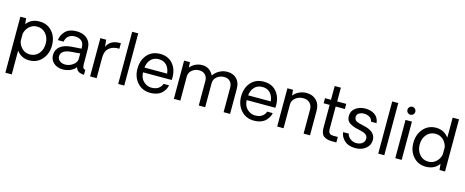

<svg xmlns="http://www.w3.org/2000/svg" viewBox="-46 -1581 6451 2666"><g transform="rotate(15 3179.0 -248.0)"><path d="M329 -555Q441 -555 510.5 -476.5Q580 -398 580 -278Q580 -158 509 -77Q438 4 326 4Q210 4 144 -88V255H52V-550H135L144 -467Q206 -555 329 -555ZM313 -78Q392 -78 440.5 -135.5Q489 -193 489 -278Q489 -364 440.5 -421Q392 -478 313 -478Q250 -478 204 -436.5Q158 -395 144 -330V-225Q158 -160 204 -119Q250 -78 313 -78Z M809 5Q729 5 678 -39.5Q627 -84 627 -155Q627 -230 683 -277Q739 -324 853 -332L987 -341V-359Q987 -420 952 -451Q917 -482 855 -482Q800 -482 764 -451.5Q728 -421 722 -371H639Q647 -449 702.5 -503Q758 -557 859 -557Q958 -557 1015 -504.5Q1072 -452 1072 -357Q1072 -317 1072.5 -268Q1073 -219 1073 -185Q1073 -151 1073 -147Q1073 -105 1082.5 -88Q1092 -71 1114 -72V0Q1103 0 1083 -2Q1009 -14 994 -78Q972 -43 920.5 -19Q869 5 809 5ZM822 -69Q883 -69 932.5 -105Q982 -141 987 -188V-272L861 -262Q713 -250 713 -157Q713 -117 746 -93Q779 -69 822 -69Z M1496 -555 1495 -476Q1406 -481 1351 -435.5Q1296 -390 1296 -298V0H1202V-550H1286L1296 -450Q1345 -562 1496 -555Z M1606 0V-750H1693V0Z M2311 -278Q2311 -269 2309 -245H1897Q1900 -163 1949 -116.5Q1998 -70 2061 -69Q2121 -68 2160.5 -94Q2200 -120 2214 -164H2293Q2289 -136 2274.5 -108.5Q2260 -81 2234 -54Q2208 -27 2164 -11Q2120 5 2065 5Q1950 4 1879.5 -75.5Q1809 -155 1809 -274Q1809 -396 1877.5 -475Q1946 -554 2064 -554Q2177 -554 2244 -478Q2311 -402 2311 -278ZM2064 -478Q1993 -478 1950.5 -433.5Q1908 -389 1899 -314H2225Q2217 -389 2175.5 -433.5Q2134 -478 2064 -478Z M3027 -555Q3113 -555 3163.5 -503Q3214 -451 3214 -362V0H3121V-352Q3121 -408 3090 -441Q3059 -474 3003 -474Q2944 -474 2900 -438Q2856 -402 2856 -346V0H2764V-352Q2764 -408 2732 -441Q2700 -474 2645 -474Q2586 -474 2542.5 -438Q2499 -402 2499 -346V0H2406V-550H2490L2494 -471Q2521 -509 2568.5 -532Q2616 -555 2668 -555Q2775 -555 2831 -449Q2860 -496 2914 -525.5Q2968 -555 3027 -555Z M3801 -278Q3801 -269 3799 -245H3387Q3390 -163 3439 -116.5Q3488 -70 3551 -69Q3611 -68 3650.5 -94Q3690 -120 3704 -164H3783Q3779 -136 3764.5 -108.5Q3750 -81 3724 -54Q3698 -27 3654 -11Q3610 5 3555 5Q3440 4 3369.5 -75.5Q3299 -155 3299 -274Q3299 -396 3367.5 -475Q3436 -554 3554 -554Q3667 -554 3734 -478Q3801 -402 3801 -278ZM3554 -478Q3483 -478 3440.5 -433.5Q3398 -389 3389 -314H3715Q3707 -389 3665.5 -433.5Q3624 -478 3554 -478Z M4165 -556Q4255 -556 4309 -501.5Q4363 -447 4363 -355V0H4271V-346Q4271 -404 4235.5 -439Q4200 -474 4141 -474Q4077 -474 4030 -436.5Q3983 -399 3983 -342V0H3891V-550H3971L3980 -468Q4009 -508 4059.5 -532Q4110 -556 4165 -556Z M4682 1Q4603 1 4560 -31Q4517 -63 4517 -149V-479H4431V-552H4517V-750H4606V-552H4736V-478L4604 -479V-159Q4604 -118 4619.5 -98Q4635 -78 4682 -78H4742V1Z M5015 9Q4913 9 4857 -44Q4801 -97 4796 -162H4877Q4883 -123 4923 -92Q4963 -61 5014 -62Q5065 -63 5097 -89Q5129 -115 5129 -156Q5129 -198 5093 -219.5Q5057 -241 4990 -253Q4910 -269 4862 -301Q4814 -333 4814 -400Q4814 -472 4871.5 -515Q4929 -558 5011 -558Q5097 -558 5150.5 -518Q5204 -478 5212 -402H5133Q5125 -444 5091 -463.5Q5057 -483 5021 -485Q4975 -487 4942 -468Q4909 -449 4909 -411Q4909 -371 4942.5 -353Q4976 -335 5041 -323Q5223 -288 5223 -162Q5223 -88 5164 -39.5Q5105 9 5015 9Z M5344 0V-750H5431V0Z M5634 -637Q5611 -637 5594.5 -653.5Q5578 -670 5578 -694Q5578 -717 5594.5 -734Q5611 -751 5634 -751Q5658 -751 5674.5 -734Q5691 -717 5691 -694Q5691 -670 5674.5 -653.5Q5658 -637 5634 -637ZM5589 -550H5681V0H5589Z M6304 -750V0H6225L6216 -87Q6150 5 6028 5Q5916 5 5846 -73.5Q5776 -152 5776 -272Q5776 -392 5846.5 -473.5Q5917 -555 6029 -555Q6144 -555 6213 -462V-750ZM6043 -72Q6106 -72 6152 -113Q6198 -154 6213 -219V-325Q6198 -390 6152 -431Q6106 -472 6043 -472Q5965 -472 5916 -415Q5867 -358 5867 -272Q5867 -187 5916 -129.5Q5965 -72 6043 -72Z"/></g></svg>

Font: Oakes Grotesk
Style: Regular
Weight: 400
Designer: Samuel Oakes
Foundry: Samuel Oakes
Version: Version 1.000;PS 001.000;hotconv 1.0.88;makeotf.lib2.5.64775